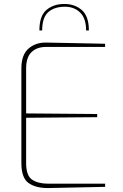

<svg xmlns="http://www.w3.org/2000/svg" viewBox="-20 -947 619 970"><path d="M88 -123V-602Q88 -670 124 -701.5Q160 -733 214 -732L511 -726V-710H214Q166 -710 139 -683.5Q112 -657 112 -602V-374L471 -371V-355L112 -352V-123Q112 -60 142 -39.5Q172 -19 224 -19H511V-3L225 3Q163 4 125.5 -21.5Q88 -47 88 -123ZM429 -793H415Q415 -854 385 -883.5Q355 -913 308 -913Q254 -913 223.5 -885.5Q193 -858 193 -793H179Q179 -867 215 -897Q251 -927 305 -927Q358 -927 393.5 -896Q429 -865 429 -793Z"/></svg>

Font: Exo Thin
Style: Regular
Weight: 250
Designer: Natanael Gama
Foundry: Natanael Gama
Version: Version 1.500; ttfautohint (v1.6)